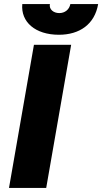

<svg xmlns="http://www.w3.org/2000/svg" viewBox="-20 -919 500 939"><path d="M24 0H206L328 -700H146ZM268 -749C369 -749 443 -800 460 -899H324C319 -872 297 -855 270 -855C241 -855 219 -874 224 -899H89C81 -812 152 -749 268 -749Z"/></svg>

Font: Fixel Display 20240404 ExBold
Style: Italic
Weight: 800
Italic angle: -10°
Designer: AlfaBravo + MacPaw
Foundry: Kyrylo Tkachov, Marchela Mozhyna, Serhii Makarenko, Maria Weinstein, Zakhar Kryvoshyya
Version: Version 1.211;Glyphs 3.2 (3225)